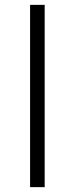

<svg xmlns="http://www.w3.org/2000/svg" viewBox="-20 -770 306 790"><path d="M103.8 0V-750H163.8V0Z"/></svg>

Font: Now Light
Style: Regular
Weight: 300
Designer: Alfredo Marco Pradil
Foundry: Alfredo Marco Pradil
Version: Version 1.002;PS 001.002;hotconv 1.0.88;makeotf.lib2.5.64775